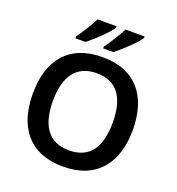

<svg xmlns="http://www.w3.org/2000/svg" viewBox="-164 -1163 1118 1212"><g transform="rotate(20 395.0 -557.0)"><path d="M599 -1021V-1031H471C449 -986 407 -921 379 -883V-871H447C494 -907 578 -986 599 -1021ZM411 -1021V-1031H284C260 -986 220 -921 192 -883V-871H260C307 -907 390 -986 411 -1021ZM731 -451C731 -673 622 -818 396 -818C166 -818 59 -672 59 -452C59 -230 166 -83 395 -83C622 -83 731 -230 731 -451ZM194 -451C194 -612 256 -710 396 -710C537 -710 596 -612 596 -451C596 -290 537 -192 395 -192C256 -192 194 -290 194 -451Z"/></g></svg>

Font: Noto Sans Kannada UI SemiBold
Style: Regular
Weight: 600
Designer: Jelle Bosma - Monotype Design Team
Foundry: Monotype Imaging Inc.
Version: Version 2.005